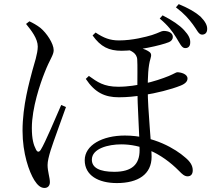

<svg xmlns="http://www.w3.org/2000/svg" viewBox="-20 -852 1040 931"><path d="M546.6 35.7C650 35.7 715.1 -7.1 715.1 -91.9C715.1 -150.1 696.4 -317.1 696.4 -418.6C696.4 -478.7 698.4 -531.5 709.6 -567.4C715.4 -585.6 713.8 -594.5 701.7 -602.1C681.8 -615.3 655.2 -622.4 624.1 -627.7L592.1 -613.7C611.9 -607.9 644 -595.8 645.4 -563.3C647.3 -535.6 646 -474 646 -423.6C646 -344.6 656.9 -189.6 656.9 -123.8C656.9 -55.3 620.2 -18.9 534.2 -18.9C463 -18.9 425.4 -38.5 425.4 -77.6C425.4 -132.2 505.7 -152 567.7 -152C661.2 -152 759.2 -113.3 849.3 -22.1C862.8 -8.1 874.5 3 889.6 3C906.8 3 914.6 -8.9 914.6 -26.3C914.6 -49.6 901.5 -69.2 877.9 -88.6C833.1 -128.1 727.1 -194.8 585.4 -194.8C476.7 -194.8 390.8 -148.5 390.8 -75.1C390.8 -1.4 457.1 35.7 546.6 35.7ZM195.7 59.4C212.6 59.4 221.9 47.8 221.9 31.2C221.9 9.1 210.7 -20.4 210.7 -51.9C210.7 -69.3 216.3 -92.7 225.6 -123.1C238.4 -164.3 280.5 -277.3 299.9 -332.9L276.8 -342.9C253.9 -290.9 198.3 -157.8 177.7 -125.8C169.5 -112.6 160.9 -113.8 154.5 -126.9C142.9 -148.9 134.4 -177.7 134.4 -231.1C134.4 -328.8 175.5 -448.1 196.5 -500.5C221.4 -564.8 240.3 -584.5 240.3 -608.6C240.3 -641 206.1 -691.8 176.2 -716.6C158.3 -730.5 139.8 -740.5 122.6 -748.7L106.3 -735.9C131.8 -704.6 163.1 -664.8 163.1 -626.3C163.1 -592.2 146 -542.8 136.6 -508.6C123.2 -456.4 89.3 -341.1 89.3 -217.9C89.3 -107.3 121.3 -18.9 146.3 21.6C162.3 46.9 177.6 59.4 195.7 59.4ZM556.2 -380.3C597.3 -380.3 632.9 -384.1 675.7 -390.8C735.8 -399.8 809.3 -418 856.6 -437.2C880.4 -446.9 889.2 -458.7 889.2 -471.3C889.2 -494.2 855 -501.7 839.6 -501.7C834.2 -501.7 825.3 -494.8 798.4 -483.5C769 -471.5 724 -455.9 674 -445.3C646.8 -439.8 603.1 -431.4 553.4 -431.4C482.6 -431.4 451.9 -454.6 411 -483.8L396 -469.5C440.7 -402.1 489.2 -380.3 556.2 -380.3ZM570.2 -605.8C643.6 -605.8 759.3 -631.4 799.2 -647.7C811.2 -652.7 818.1 -661.9 818.1 -672.7C818.1 -692.3 798.2 -702.1 773.2 -702.1C762.9 -702.1 751.8 -693.4 716.7 -682C687.3 -673.2 622.7 -656 557.2 -656C513.3 -656 483.2 -667.8 443.5 -694.2L429 -680.1C468.3 -624.9 508 -605.8 570.2 -605.8ZM876.5 -618.8C890.4 -618 901.5 -625.3 902.3 -643.4C903.7 -663.8 895.3 -681.4 872.6 -705.9C850.1 -730.2 816.1 -753.2 768.4 -777.6L754.5 -762.1C795.8 -727.6 815.9 -699.5 833.5 -671.4C851.1 -643.5 860.5 -619.6 876.5 -618.8ZM958.5 -684.2C973.3 -683.5 983.7 -692.2 984.5 -708.9C986.1 -727.8 975.7 -747.7 952.1 -771.6C927.2 -793.4 896.1 -811.3 846.7 -832L833 -816.5C875.2 -784.2 894.6 -761 914.9 -734C934.3 -708.9 942.3 -685 958.5 -684.2Z"/></svg>

Font: Source Han Serif CN VF
Style: Regular
Weight: 250
Designer: Ryoko NISHIZUKA 西塚涼子 (kana & ideographs); Frank Grießhammer (Latin, Greek & Cyrillic); Wenlong ZHANG 张文龙 (bopomofo); San
Foundry: Adobe
Version: Version 2.002;hotconv 1.1.0;makeotfexe 2.6.0